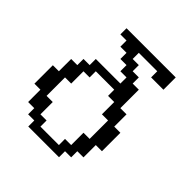

<svg xmlns="http://www.w3.org/2000/svg" viewBox="-123 -464 539 539"><g transform="rotate(45 146.0 -195.0)"><path d="M170.4 -23.9V-48.3H194.8V-97.2H219.2V-170.4H194.8V-219.2H170.4V-243.7H97.2V-219.2H72.8V-170.4H48.3V-97.2H72.8V-48.3H97.2V-23.9ZM72.8 0V-23.9H48.3V-48.3H23.9V-97.2H0V-170.4H23.9V-219.2H48.3V-243.7H72.8V-268.1H170.4V-292.5H146V-316.9H121.6V-341.3H97.2V-365.7H72.8V-390.1H268.1V-341.3H219.2V-365.7H146V-341.3H170.4V-316.9H194.8V-292.5H219.2V-219.2H243.7V-170.4H268.1V-97.2H243.7V-48.3H219.2V-23.9H194.8V0Z"/></g></svg>

Font: FS Mondwest Regular
Style: Regular
Weight: 400
Designer: NZWStudios2024
Foundry: https://fontstruct.com
Version: Version 1.0